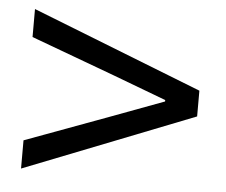

<svg xmlns="http://www.w3.org/2000/svg" viewBox="-40 -641 635 539"><g transform="rotate(5 277.5 -371.5)"><path d="M37.8 -146.1V-225.6L274.3 -313L424.2 -368.9V-372.9L274.3 -429.3L37.8 -516.7V-595.6L517.5 -407.5V-334.9Z"/></g></svg>

Font: Noto Sans TC
Style: Regular
Weight: 100
Designer: Ryoko NISHIZUKA 西塚涼子 (kana, bopomofo & ideographs); Paul D. Hunt (Latin, Greek & Cyrillic); Sandoll Communications 산돌커뮤니
Foundry: Adobe
Version: Version 2.004;hotconv 1.0.118;makeotfexe 2.5.65603